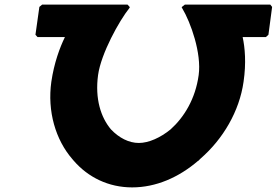

<svg xmlns="http://www.w3.org/2000/svg" viewBox="-20 -809 1202 834"><path d="M583 -188C540 -188 497 -210 462 -247C418 -299 392 -380 406 -483C419 -577 498 -719 542 -774L544 -778L534 -789H163L151 -779L134 -658L143 -648H262C240 -603 215 -536 203 -454C185 -326 221 -202 295 -117L301 -110C363 -39 451 5 554 5C657 5 756 -38 840 -110H841L851 -120C949 -205 1020 -326 1038 -454C1050 -536 1044 -602 1034 -648H1135L1146 -658L1162 -779L1154 -789H783L769 -778L771 -774C809 -711 856 -577 843 -483C829 -380 780 -300 721 -247C677 -211 626 -188 583 -188Z"/></svg>

Font: Hussar Woodtype
Style: UltraObl
Weight: 900
Foundry: Cannot Into Space Fonts
Version: Version 1.07